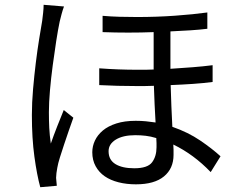

<svg xmlns="http://www.w3.org/2000/svg" viewBox="-20 -750 996 801"><path d="M247 -723Q242 -710 237 -691.5Q232 -673 229 -660Q222 -627 214.5 -578.5Q207 -530 200 -477.5Q193 -425 188.5 -373.5Q184 -322 184 -282Q184 -247 185.5 -216.5Q187 -186 192 -151Q203 -183 218.5 -222.5Q234 -262 246 -291L286 -259Q277 -234 267 -205Q257 -176 247.5 -147.5Q238 -119 230 -93.5Q222 -68 219 -50Q217 -40 215.5 -28Q214 -16 214 -8L217 25L148 31Q134 -20 123.5 -96.5Q113 -173 113 -270Q113 -322 118 -379Q123 -436 129.5 -489Q136 -542 143.5 -588Q151 -634 156 -663Q158 -679 160 -697Q162 -715 162 -730ZM633 -136Q633 -143 633 -153Q633 -163 632 -174Q609 -181 588 -183.5Q567 -186 544 -186Q493 -186 463 -167.5Q433 -149 433 -119Q433 -83 461.5 -65.5Q490 -48 540 -48Q596 -48 614.5 -73Q633 -98 633 -136ZM867 -408Q829 -403 785 -400Q741 -397 692 -395Q693 -351 695 -306.5Q697 -262 699 -221Q765 -198 815 -164Q865 -130 900 -98L859 -32Q788 -106 703 -147Q704 -135 704 -124.5Q704 -114 704 -104Q704 -47 664 -14Q624 19 547 19Q508 19 474.5 10.5Q441 2 417 -14.5Q393 -31 379 -56.5Q365 -82 365 -115Q365 -140 376 -163.5Q387 -187 409 -205.5Q431 -224 465.5 -235Q500 -246 546 -246Q569 -246 589 -244Q609 -242 629 -239Q627 -275 625 -314.5Q623 -354 622 -392Q603 -391 584.5 -391Q566 -391 547 -391Q509 -391 470.5 -392Q432 -393 394 -395V-465Q474 -459 554 -459Q571 -459 587.5 -459Q604 -459 621 -460V-616Q595 -615 568.5 -614.5Q542 -614 515 -614Q488 -614 461 -614.5Q434 -615 408 -616V-684Q443 -681 479 -680Q515 -679 552 -679Q634 -679 710.5 -684.5Q787 -690 845 -698V-630Q813 -626 774.5 -623.5Q736 -621 691 -619V-463Q739 -466 783.5 -469.5Q828 -473 867 -478Z"/></svg>

Font: Kinto Sans
Style: Regular
Weight: 400
Designer: Authors: Ryoko NISHIZUKA  (kana & ideographs); Paul D. Hunt (Latin, Greek & Cyrillic); Wenlong ZHANG  (bopomofo); Sandol
Foundry: Adobe Systems Incorporated, ookami Inc.
Version: Version 0.001